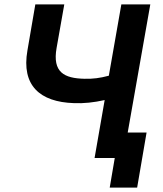

<svg xmlns="http://www.w3.org/2000/svg" viewBox="-20 -720 741 875"><path d="M317 -250C361 -248 408 -253 457 -264L411 0H503L480 135H605L648 -116H562L665 -700H533L476 -375C435 -364 403 -360 365 -361C273 -363 218 -390 238 -502L273 -700H141L105 -490C77 -331 161 -255 317 -250Z"/></svg>

Font: Fixel Display 20240404 SemiBold
Style: Italic
Weight: 600
Italic angle: -10°
Designer: AlfaBravo + MacPaw
Foundry: Kyrylo Tkachov, Marchela Mozhyna, Serhii Makarenko, Maria Weinstein, Zakhar Kryvoshyya
Version: Version 1.211;Glyphs 3.2 (3225)